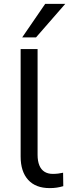

<svg xmlns="http://www.w3.org/2000/svg" viewBox="-20 -957 356 986"><path d="M235 9Q163 9 124.5 -33.5Q86 -76 86 -153V-705H173V-162Q173 -130 182 -108Q191 -86 208.5 -75Q226 -64 251 -64Q265 -64 278 -65.5Q291 -67 304 -70L305 -1Q288 4 271.5 6.5Q255 9 235 9ZM94 -765 212 -937H315L165 -765Z"/></svg>

Font: Nunito Sans 9pt
Style: Regular
Weight: 400
Version: Version 3.101;gftools[0.9.27]